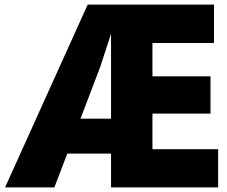

<svg xmlns="http://www.w3.org/2000/svg" viewBox="-20 -760 980 830"><path d="M905 -740V-574H639V-430H890V-269H639V-115H923V50H460V-96H271L215 50H2L359 -740ZM460 -247V-614L413 -470L328 -247Z"/></svg>

Font: OA Gothic ExtraBold
Style: Regular
Weight: 800
Designer: Choi Chi-young, Lee Jaesang, Lee Juhyun, Han Dohee
Foundry: DDUNGSANG CORP.
Version: Version 1.000;Build 20210203